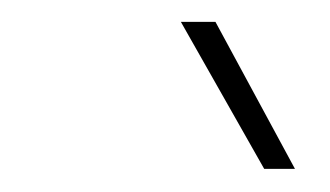

<svg xmlns="http://www.w3.org/2000/svg" viewBox="-20 -770 294 171"><path d="M171.9 -750.5 242.7 -619.6H215.3L141.1 -750.5Z"/></svg>

Font: Mardoto Thin
Style: Italic
Weight: 250
Italic angle: -12°
Designer: Christian Robertson, Vahan Hovhannisyan
Foundry: Google
Version: Version 1.000